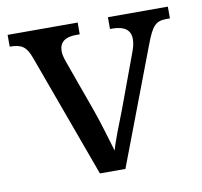

<svg xmlns="http://www.w3.org/2000/svg" viewBox="-65 -605 710 675"><g transform="rotate(-10 289.5 -268.0)"><path d="M330 0 488 -416C512 -480 525 -494 564 -494H576V-536H362V-494H369C413 -494 435 -478 435 -445C435 -432 432 -418 426 -402L354 -207C335 -159 311 -98 304 -70C299 -87 292 -111 283 -140C274 -169 266 -195 257 -220L189 -409C184 -424 181 -435 181 -446C181 -478 201 -494 241 -494H254V-536H4V-494C47 -494 63 -482 78 -441L239 0Z"/></g></svg>

Font: Liu Chibing Harmony Marks (Sposobin) Font
Style: Regular
Weight: 400
Designer: Liu Chibing
Foundry: Liu Chibing
Version: Version 1.003